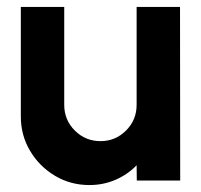

<svg xmlns="http://www.w3.org/2000/svg" viewBox="-20 -520 579 553"><path d="M40 -184.5V-500H165V-218Q165 -174.5 195.5 -144Q226 -113.5 269.5 -113.5Q312.5 -113.5 343 -144Q373.5 -174.5 373.5 -218V-500H498.5L499 0H374L373.5 -44Q348 -17.5 312.8 -2.2Q277.5 13 237.5 13Q183 13 138.2 -13.8Q93.5 -40.5 66.8 -85.2Q40 -130 40 -184.5Z"/></svg>

Font: Urbanist
Style: Bold
Weight: 700
Designer: Corey Hu
Foundry: Corey Hu
Version: Version 1.330; ttfautohint (v1.8.4.7-5d5b)